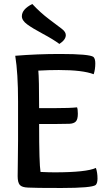

<svg xmlns="http://www.w3.org/2000/svg" viewBox="-20 -935 531 957"><path d="M141 -915Q181 -872 225 -839Q269 -806 288.5 -791Q308 -776 308 -760Q308 -737 276 -716Q245 -739 193.5 -766.5Q142 -794 115.5 -813.5Q89 -833 89 -854Q89 -889 141 -915ZM171 -583Q175 -544 175 -396H250Q330 -396 364 -400Q368 -391 368 -368Q368 -340 358 -329.5Q348 -319 326 -318Q301 -317 259 -317H175Q175 -118 182 -78Q224 -76 251 -76Q411 -76 458 -98Q466 -75 466 -45Q466 -22 457 -13Q438 2 286 2Q150 2 120 0Q89 -1 78.5 -13.5Q68 -26 68 -57Q68 -76 69 -139Q70 -202 70 -236V-430Q70 -570 56 -657Q165 -666 279 -666Q427 -666 446 -651Q455 -642 455 -619Q455 -589 447 -565Q392 -586 273 -586Q225 -586 171 -583Z"/></svg>

Font: Overlock
Style: Bold
Weight: 700
Designer: Dario Muhafara
Foundry: Dario Manuel Muhafara
Version: Version 1.002